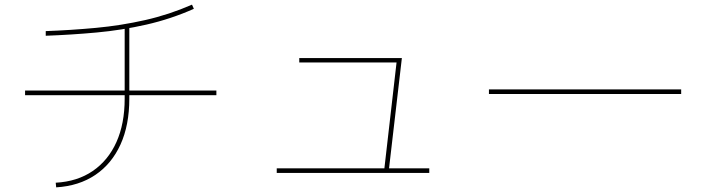

<svg xmlns="http://www.w3.org/2000/svg" viewBox="-20 -775 3040 827"><path d="M177 -621V-641Q286 -645 393.5 -655Q501 -665 605 -688.5Q709 -712 807 -755L815 -737Q716 -693 610.5 -669Q505 -645 396 -635Q287 -625 177 -621ZM912 -385V-365H88V-385ZM222 32 220 12Q313 7 379.5 -38.5Q446 -84 481.5 -163Q517 -242 517 -350V-663H537V-350Q537 -236 499 -152.5Q461 -69 390.5 -21.5Q320 26 222 32Z M1635 -44 1689 -514 1698 -506H1269V-525H1711L1655 -44ZM1829 -30H1172V-50H1829Z M2914 -390V-370H2086V-390Z"/></svg>

Font: Murecho Thin
Style: Regular
Weight: 100
Designer: Neil Summerour
Foundry: Positype
Version: Version 1.010